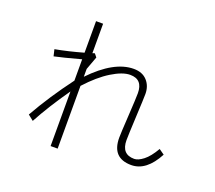

<svg xmlns="http://www.w3.org/2000/svg" viewBox="-128 -916 1257 1123"><g transform="rotate(20 500.0 -354.5)"><path d="M332 -461.9V-413.1Q469.7 -556.6 591.8 -556.6Q645.5 -556.6 675.3 -523.9Q705.1 -491.2 705.1 -441.4Q705.1 -415 699.2 -296.9Q693.4 -178.7 693.4 -150.4Q693.4 -62.5 772.5 -62.5Q796.9 -62.5 829.1 -87.4Q861.3 -112.3 893.6 -168L926.8 -144.5Q862.3 -22.5 768.6 -22.5Q648.4 -22.5 648.4 -149.4Q648.4 -174.8 655.3 -287.6Q662.1 -400.4 662.1 -430.7Q662.1 -516.6 584 -516.6Q537.1 -516.6 470.2 -475.6Q403.3 -434.6 332 -356.4V34.2H288.1V-305.7Q198.2 -177.7 139.6 -68.4L105.5 -95.7Q182.6 -232.4 288.1 -373V-505.9Q172.9 -474.6 125 -464.8L115.2 -505.9Q195.3 -520.5 288.1 -546.9V-743.2H332V-559.6L345.7 -564.5L362.3 -543.9Z"/></g></svg>

Font: Gothic A1 ExtraLight
Style: Regular
Weight: 275
Designer: HanYang I&C Co.,Ltd.
Foundry: HanYang I&C Co.,Ltd.
Version: Version 2.50